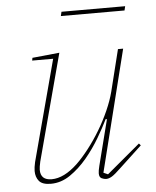

<svg xmlns="http://www.w3.org/2000/svg" viewBox="-51 -719 628 775"><g transform="rotate(-5 263.5 -332.0)"><path d="M124 12Q90 12 76.5 -4Q63 -20 63 -45Q63 -59 68 -81L177 -490H92L94 -501L204 -512L89 -81Q84 -59 84 -48Q84 -6 129 -6Q179 -6 234 -58Q258 -81 284 -114.5Q310 -148 332.5 -185.5Q355 -223 372.5 -262.5Q390 -302 399 -337L441 -506H462L339 -14L357 -6L492 -119L499 -111L410 -28Q384 -3 371.5 4.5Q359 12 348 12Q340 12 330 7.5Q320 3 320 -13Q320 -23 325 -43L372 -228L367 -229Q351 -196 326.5 -154.5Q302 -113 271 -76Q240 -39 203 -13.5Q166 12 124 12ZM227 -676H485L481 -659H223Z"/></g></svg>

Font: IBM Plex Serif Thin
Style: Italic
Weight: 100
Italic angle: -14°
Designer: Mike Abbink, Paul van der Laan, Pieter van Rosmalen
Foundry: Bold Monday
Version: Version 3.001